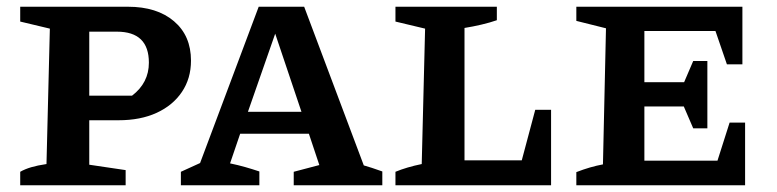

<svg xmlns="http://www.w3.org/2000/svg" viewBox="-20 -550 2308 570"><path d="M360 -530Q446 -530 496.5 -487Q547 -444 547 -370Q547 -317 520 -277Q493 -237 445 -215Q397 -193 332 -193H245V-61L353 -45V0H40V-40Q54 -48 72.5 -53.5Q91 -59 118 -63L128 -465L40 -486V-530ZM327 -456H245V-266H372Q422 -304 422 -364Q422 -456 327 -456Z M1060 -59Q1074 -55 1084.5 -51.5Q1095 -48 1115 -41V0H852V-40L928 -60L897 -153H693L663 -65Q687 -60 708 -54Q729 -48 750 -41V0H517V-40L574 -66L748 -530H883ZM716 -218H875L797 -450Z M1569 -224H1616V0H1154V-40Q1188 -54 1232 -63L1242 -465L1154 -486V-530H1455V-490Q1435 -483 1409.5 -477Q1384 -471 1359 -467V-74H1529Z M2146 -186H2192V0H1691V-39Q1732 -55 1770 -62L1779 -466L1691 -488V-530H2184V-359H2138L2104 -458H1893V-306H2011L2038 -369H2080V-169H2038L2010 -234H1893V-73H2110Z"/></svg>

Font: Piazzolla SC SemiBold
Style: Regular
Weight: 600
Designer: Juan Pablo del Peral
Foundry: Huerta Tipografica
Version: Version 1.330